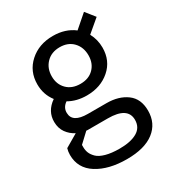

<svg xmlns="http://www.w3.org/2000/svg" viewBox="-179 -629 876 960"><g transform="rotate(-30 259.0 -149.0)"><path d="M322.8 -70.8Q393.1 -70.8 438.7 -37.1Q484.4 -3.4 484.4 65.4Q484.4 138.7 429.7 180.9Q375 223.1 272.5 223.1Q168 223.1 101.6 181.4Q35.2 139.6 35.2 62.5Q35.2 43 40.5 25.9L114.7 -17.6Q86.4 -31.7 68.1 -57.4Q49.8 -83 49.3 -119.1Q48.3 -181.6 105 -220.7Q70.3 -265.6 70.3 -324.7Q70.3 -399.9 123.8 -448Q177.2 -496.1 258.3 -496.1Q329.6 -496.1 379.4 -458L453.6 -522.5L496.1 -469.2L423.3 -407.7Q444.8 -367.7 444.8 -321.8Q444.8 -246.1 391.4 -199.5Q337.9 -152.8 257.8 -152.8Q199.2 -152.8 154.3 -178.7Q125.5 -158.7 126.5 -127.4Q127.4 -70.8 215.8 -70.8ZM259.8 -430.2Q211.4 -430.2 182.1 -399.9Q152.8 -369.6 152.8 -323.2Q152.8 -277.3 181.6 -248.3Q210.4 -219.2 259.3 -219.2Q307.6 -219.2 336.2 -248.3Q364.7 -277.3 364.7 -323.2Q364.7 -370.1 336.2 -400.1Q307.6 -430.2 259.8 -430.2ZM267.1 159.2Q331.1 159.2 367.9 137.9Q404.8 116.7 404.8 72.3Q404.8 -1.5 290.5 -1.5H174.8Q169.4 -1.5 166.5 -2L112.3 48.8V61.5Q112.3 79.6 118.4 95Q124.5 110.4 139.9 125.7Q155.3 141.1 187.7 150.1Q220.2 159.2 267.1 159.2Z"/></g></svg>

Font: HK Grotesk Medium Legacy
Style: Regular
Weight: 500
Designer: Alfredo Marco Pradil
Foundry: Hanken Design Co.
Version: Version 2.022;PS 002.022;hotconv 1.0.88;makeotf.lib2.5.64775